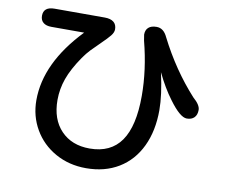

<svg xmlns="http://www.w3.org/2000/svg" viewBox="-83 -821 1167 989"><g transform="rotate(10 500.0 -326.5)"><path d="M67 -670Q67 -717 125 -717H387Q418 -717 434 -704Q450 -691 450 -666Q450 -650 436 -632.5Q422 -615 391 -585Q361 -556 342.5 -536.5Q324 -517 306 -491Q260 -424 240.5 -369Q221 -314 221 -257Q221 -156 277 -97.5Q333 -39 427 -39Q537 -39 591 -116.5Q645 -194 645 -352Q645 -488 607 -635L602 -666Q602 -690 616.5 -703Q631 -716 659 -716Q696 -716 716 -672Q796 -514 908 -391Q946 -358 946 -332Q946 -306 932 -292Q918 -278 893 -278Q858 -278 800 -357Q758 -413 721 -490Q747 -375 747 -296Q747 -187 708 -105.5Q669 -24 596.5 20Q524 64 426 64Q337 64 265.5 24Q194 -16 154 -85Q114 -154 114 -237Q114 -432 296 -622H125Q97 -622 82 -634.5Q67 -647 67 -670Z"/></g></svg>

Font: 寒蝉全圆体 Bold
Style: Regular
Weight: 700
Designer: Warren2060
      Designed by Motoya company      

      [Varela Round]
      Joe Prince(Latin component); Avraham Cornf
Foundry: ChillType
Version: Version 3.200